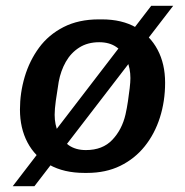

<svg xmlns="http://www.w3.org/2000/svg" viewBox="-20 -588 640 664"><path d="M272 10Q201 10 151 -18Q101 -46 75 -95.5Q49 -145 49 -209Q49 -267 65.5 -322.5Q82 -378 115 -423Q148 -468 200 -494.5Q252 -521 322 -521H332Q402 -521 450.5 -493Q499 -465 525 -416Q551 -367 551 -302Q551 -238 533 -181.5Q515 -125 480.5 -82Q446 -39 396 -14.5Q346 10 281 10ZM277 -69Q335 -69 368.5 -104.5Q402 -140 414 -192Q419 -214 422.5 -238Q426 -262 428.5 -283Q431 -304 431 -318Q431 -351 419 -379.5Q407 -408 383 -425Q359 -442 323 -442Q283 -442 254 -423.5Q225 -405 207.5 -374Q190 -343 183 -305Q177 -269 173 -239.5Q169 -210 169 -191Q169 -157 181.5 -129.5Q194 -102 218 -85.5Q242 -69 277 -69ZM24 56 503 -568H579L99 56Z"/></svg>

Font: Chivo Mono Medium
Style: Italic
Weight: 500
Italic angle: -8.05°
Monospace: yes
Designer: Hector Gatti
Foundry: Omnibus-Type
Version: Version 1.008